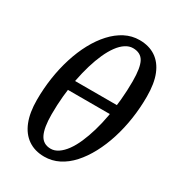

<svg xmlns="http://www.w3.org/2000/svg" viewBox="-180 -848 891 972"><g transform="rotate(30 265.5 -361.5)"><path d="M226 15Q171 15 131.5 -12Q92 -39 71.5 -90.5Q51 -142 51 -216Q51 -282 60.5 -345.5Q70 -409 88.5 -467.5Q107 -526 133.5 -575Q160 -624 193.5 -660.5Q227 -697 266.5 -717.5Q306 -738 351 -738Q406 -738 445 -712Q484 -686 504.5 -635.5Q525 -585 525 -508Q525 -442 515.5 -378Q506 -314 487.5 -255.5Q469 -197 442.5 -147.5Q416 -98 383 -61.5Q350 -25 310.5 -5Q271 15 226 15ZM235 -36Q257 -36 278.5 -50.5Q300 -65 319 -91Q338 -117 354 -153.5Q370 -190 383 -234Q396 -278 405 -328Q414 -378 419 -431Q424 -484 424 -539Q424 -619 405.5 -652.5Q387 -686 342 -686Q320 -686 298.5 -672Q277 -658 258 -632Q239 -606 223 -570.5Q207 -535 194 -491.5Q181 -448 171.5 -399Q162 -350 157 -297Q152 -244 152 -190Q152 -112 171 -74Q190 -36 235 -36ZM121 -338V-395H451V-338Z"/></g></svg>

Font: Source Serif 4 Medium
Style: Italic
Weight: 500
Italic angle: -12°
Designer: Frank Grießhammer
Foundry: Adobe Systems Incorporated
Version: Version 4.004;hotconv 1.0.116;makeotfexe 2.5.65601